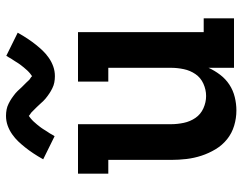

<svg xmlns="http://www.w3.org/2000/svg" viewBox="-104 -696 808 640"><g transform="rotate(-90 300.0 -376.0)"><path d="M252 8Q226 8 201 0.5Q176 -7 156 -23Q136 -39 122.5 -61.5Q109 -84 101 -108.5Q93 -133 90 -158.5Q87 -184 87 -210V-419H41V-520H206V-210Q206 -189 210.5 -167.5Q215 -146 227 -128.5Q239 -111 259 -102Q279 -93 300 -93Q321 -93 341 -102Q361 -111 373 -128.5Q385 -146 389.5 -167.5Q394 -189 394 -210V-419H348V-520H513V-101H559V0H394V-85Q385 -65 371 -46.5Q357 -28 338 -15.5Q319 -3 296.5 2.5Q274 8 252 8ZM366 -597Q361 -597 355.5 -597.5Q350 -598 345 -599Q340 -600 335.5 -601.5Q331 -603 326 -605.5Q321 -608 316.5 -610.5Q312 -613 308.5 -615.5Q305 -618 300 -621.5Q295 -625 291 -628.5Q287 -632 283.5 -635.5Q280 -639 277 -642.5Q274 -646 270.5 -649.5Q267 -653 263 -657.5Q259 -662 255 -665.5Q251 -669 248 -672.5Q245 -676 240 -679Q235 -682 234 -684Q234 -684 231 -682Q227 -679 224.5 -677Q222 -675 219 -672Q216 -669 214.5 -667.5Q213 -666 211.5 -664Q210 -662 208 -660Q206 -658 204.5 -656Q203 -654 201 -651.5Q199 -649 197 -646.5Q195 -644 193 -641Q191 -638 189 -635Q187 -632 185 -628.5Q183 -625 180.5 -621.5Q178 -618 175.5 -614Q173 -610 171 -606Q169 -602 166 -598L89 -636Q99 -654 109 -669Q119 -684 129 -696.5Q139 -709 149 -719.5Q159 -730 172.5 -739.5Q186 -749 201.5 -754.5Q217 -760 234 -760Q239 -760 244.5 -759.5Q250 -759 255 -758Q260 -757 264.5 -755.5Q269 -754 274 -751.5Q279 -749 283.5 -746.5Q288 -744 291.5 -741.5Q295 -739 300 -735.5Q305 -732 309 -728.5Q313 -725 316.5 -721.5Q320 -718 323 -714.5Q326 -711 329.5 -707.5Q333 -704 337 -700Q341 -696 345 -692Q349 -688 352 -684.5Q355 -681 359.5 -678.5Q364 -676 366 -673Q366 -673 370 -676Q373 -678 375.5 -680Q378 -682 381 -685Q384 -688 385.5 -689.5Q387 -691 388.5 -693Q390 -695 392 -697Q394 -699 395.5 -701Q397 -703 399 -705.5Q401 -708 403 -710.5Q405 -713 407 -716Q409 -719 411 -722Q413 -725 415 -728.5Q417 -732 419.5 -735.5Q422 -739 424.5 -743Q427 -747 429 -751Q431 -755 434 -759L511 -721Q501 -703 491 -688Q481 -673 471 -660.5Q461 -648 451 -637.5Q441 -627 427.5 -617.5Q414 -608 398.5 -602.5Q383 -597 366 -597Z"/></g></svg>

Font: Iosevka Plex Etoile
Style: Bold
Weight: 700
Designer: Belleve Invis
Foundry: Belleve Invis
Version: Version 25.1.1; ttfautohint (v1.8.4)